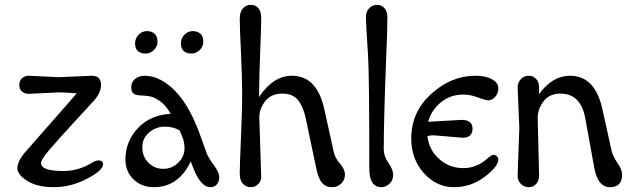

<svg xmlns="http://www.w3.org/2000/svg" viewBox="-20 -770 2634 796"><path d="M223 -387 99 -381Q83 -381 71.5 -390.5Q60 -400 60 -418Q60 -436 72 -446Q84 -456 99 -456L223 -450L360 -456Q399 -456 399 -418Q399 -385 367 -350Q186 -154 168 -128.5Q150 -103 150 -94Q150 -61 242 -61Q305 -61 359 -94Q377 -105 388 -105Q407 -105 407 -89Q407 -63 340 -28.5Q273 6 203.5 6Q134 6 93 -20Q52 -46 52 -72.5Q52 -99 80 -134Q88 -144 175.5 -243Q263 -342 298 -383Q248 -387 223 -387Z M852 6Q811 6 779 -79L771 -101Q720 6 618 6Q567 6 533.5 -26.5Q500 -59 500 -108Q500 -184 552 -239Q604 -294 688 -298Q668 -333 643.5 -350.5Q619 -368 599 -371Q579 -374 561.5 -374.5Q544 -375 534 -382Q524 -389 524 -409.5Q524 -430 540.5 -443Q557 -456 580 -456Q645 -456 708 -391Q771 -326 818 -187L837 -134Q844 -116 866.5 -85.5Q889 -55 889 -36Q889 -17 879 -5.5Q869 6 852 6ZM745 -156Q745 -181 736 -202.5Q727 -224 725 -229Q699 -245 663 -245Q627 -245 598.5 -221Q570 -197 570 -159Q570 -121 595.5 -95.5Q621 -70 657 -70Q693 -70 719 -95.5Q745 -121 745 -156ZM773 -548Q753 -548 741.5 -558.5Q730 -569 730 -590Q730 -611 744.5 -626Q759 -641 779 -641Q799 -641 811 -630Q823 -619 823 -598Q823 -577 808 -562.5Q793 -548 773 -548ZM583 -548Q563 -548 551.5 -558.5Q540 -569 540 -590Q540 -611 554.5 -626Q569 -641 589 -641Q609 -641 621 -630Q633 -619 633 -598Q633 -577 618 -562.5Q603 -548 583 -548Z M1308 -22Q1297 -43 1291 -73L1247 -282Q1237 -328 1215.5 -355Q1194 -382 1149.5 -382Q1105 -382 1080.5 -351.5Q1056 -321 1055 -285Q1063 -48 1063 -34.5Q1063 -21 1051 -7.5Q1039 6 1020 6Q1001 6 987.5 -7.5Q974 -21 974 -52Q974 -83 979 -199.5Q984 -316 984 -380Q984 -444 979 -552Q974 -660 974 -691Q974 -722 987.5 -736Q1001 -750 1020 -750Q1039 -750 1051 -736.5Q1063 -723 1063 -692.5Q1063 -662 1058.5 -550.5Q1054 -439 1054 -368Q1113 -456 1190 -456Q1295 -456 1325 -315L1363 -143Q1369 -114 1389.5 -91.5Q1410 -69 1410 -46Q1410 -23 1394 -8.5Q1378 6 1359 6Q1340 6 1328 -1Q1316 -8 1308 -22Z M1511 -73Q1511 -462 1506 -538Q1497 -676 1497 -699Q1497 -722 1510.5 -736Q1524 -750 1543 -750Q1562 -750 1574 -736Q1586 -722 1586 -701Q1586 -638 1581 -530Q1571 -276 1571 -152Q1571 -122 1590.5 -94.5Q1610 -67 1610 -45Q1610 -23 1595 -8.5Q1580 6 1561 6Q1511 6 1511 -73Z M1898 -199 1779 -209Q1762 -209 1752 -206Q1758 -149 1800.5 -111Q1843 -73 1901 -73Q1957 -73 2002 -114Q2018 -128 2026 -128Q2034 -128 2040 -122Q2046 -116 2046 -109Q2046 -80 1989.5 -37Q1933 6 1861.5 6Q1790 6 1737.5 -52Q1685 -110 1685 -196Q1685 -306 1768 -381Q1851 -456 1951 -456Q1993 -456 2019.5 -441.5Q2046 -427 2046 -404.5Q2046 -382 2032.5 -368Q2019 -354 2006 -354Q1993 -354 1961.5 -366Q1930 -378 1901 -378Q1847 -378 1807.5 -345.5Q1768 -313 1755 -265L1893 -273Q1939 -273 1939 -237Q1939 -199 1898 -199Z M2209 -286 2215 -42Q2215 -21 2203 -7.5Q2191 6 2172 6Q2153 6 2139.5 -7.5Q2126 -21 2126 -42L2133 -240Q2133 -240 2126 -407Q2126 -428 2139.5 -442Q2153 -456 2172 -456Q2191 -456 2203 -442.5Q2215 -429 2215 -409Q2215 -389 2214 -379Q2270 -456 2343 -456Q2448 -456 2478 -315L2516 -143Q2522 -120 2540.5 -93.5Q2559 -67 2559 -46Q2559 6 2509 6Q2459 6 2444 -73L2406 -282Q2387 -382 2303 -382Q2260 -382 2236 -353Q2212 -324 2209 -286Z"/></svg>

Font: Macondo
Style: Regular
Weight: 400
Version: Version 2.001